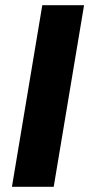

<svg xmlns="http://www.w3.org/2000/svg" viewBox="-20 -720 344 740"><path d="M26 0 143 -700H304L187 0Z"/></svg>

Font: Figtree Light ExtraBold
Style: Italic
Weight: 800
Italic angle: -9.5°
Version: Version 2.001;gftools[0.9.30]